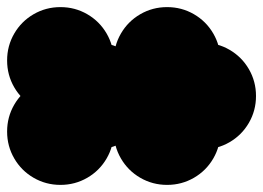

<svg xmlns="http://www.w3.org/2000/svg" viewBox="-70 -520 740 540"><path d="M-50 -150Q-50 -191 -30 -225.5Q-10 -260 24.5 -280Q59 -300 100 -300Q141 -300 175.5 -280Q210 -260 230 -225.5Q250 -191 250 -150Q250 -109 230 -74.5Q210 -40 175.5 -20Q141 0 100 0Q59 0 24.5 -20Q-10 -40 -30 -74.5Q-50 -109 -50 -150ZM-50 -350Q-50 -391 -30 -425.5Q-10 -460 24.5 -480Q59 -500 100 -500Q141 -500 175.5 -480Q210 -460 230 -425.5Q250 -391 250 -350Q250 -309 230 -274.5Q210 -240 175.5 -220Q141 -200 100 -200Q59 -200 24.5 -220Q-10 -240 -30 -274.5Q-50 -309 -50 -350ZM50 -250Q50 -291 70 -325.5Q90 -360 124.5 -380Q159 -400 200 -400Q241 -400 275.5 -380Q310 -360 330 -325.5Q350 -291 350 -250Q350 -209 330 -174.5Q310 -140 275.5 -120Q241 -100 200 -100Q159 -100 124.5 -120Q90 -140 70 -174.5Q50 -209 50 -250ZM250 -150Q250 -191 270 -225.5Q290 -260 324.5 -280Q359 -300 400 -300Q441 -300 475.5 -280Q510 -260 530 -225.5Q550 -191 550 -150Q550 -109 530 -74.5Q510 -40 475.5 -20Q441 0 400 0Q359 0 324.5 -20Q290 -40 270 -74.5Q250 -109 250 -150ZM250 -350Q250 -391 270 -425.5Q290 -460 324.5 -480Q359 -500 400 -500Q441 -500 475.5 -480Q510 -460 530 -425.5Q550 -391 550 -350Q550 -309 530 -274.5Q510 -240 475.5 -220Q441 -200 400 -200Q359 -200 324.5 -220Q290 -240 270 -274.5Q250 -309 250 -350ZM350 -250Q350 -291 370 -325.5Q390 -360 424.5 -380Q459 -400 500 -400Q541 -400 575.5 -380Q610 -360 630 -325.5Q650 -291 650 -250Q650 -209 630 -174.5Q610 -140 575.5 -120Q541 -100 500 -100Q459 -100 424.5 -120Q390 -140 370 -174.5Q350 -209 350 -250Z"/></svg>

Font: TINY 5x3
Style: Regular
Weight: 400
Designer: Jack Halten Fahnestock
Foundry: Velvetyne Type Foundry
Version: Version 1.002